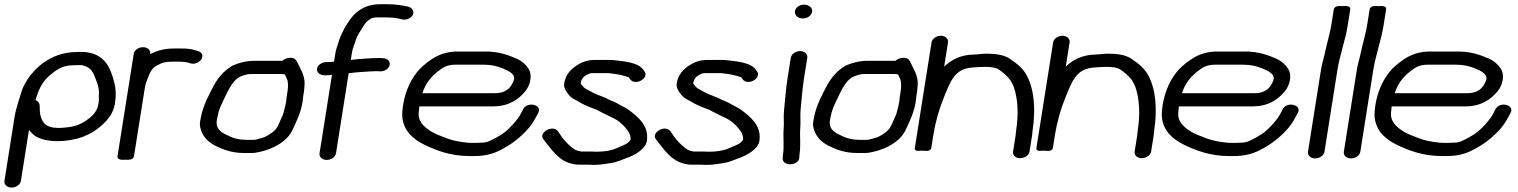

<svg xmlns="http://www.w3.org/2000/svg" viewBox="-47 -721 7030 889"><path d="M49.7 117 87.1 -119C91.2 -114.2 98.1 -107 103.4 -101.6C125.2 -79.3 169 -67.5 217.7 -67.5C308.8 -67.5 376.3 -96.9 424.9 -141.4C452.8 -166.9 478.2 -197.3 485 -240C491.2 -279.2 489.6 -312.8 481.1 -343.1C464.9 -401.1 443.1 -472.3 342.8 -480.4C342.4 -480.5 341.7 -480.5 341.2 -480.5H317.5C306.8 -480.5 298.2 -479.9 291.2 -479.5C285.2 -479.1 273.1 -478.1 262.2 -476.2C204.8 -466.5 159.2 -437.8 125.9 -407.5C110.1 -393 104 -382.5 93.5 -371.9C93.1 -371.5 92.4 -370.7 92 -370.1C77.4 -349.7 60.8 -323.8 52.9 -297.4C42 -260.5 27 -221.2 20.2 -178L-26.5 117C-29.1 133.5 -13.8 147.5 6.8 147.5C27.4 147.5 47.1 133.5 49.7 117ZM307.8 -419.5H330.3C331 -419.5 335.4 -418.9 341.7 -416.8C369.3 -407.8 380.9 -393.6 390.5 -369C400.3 -344 411.2 -319.6 411.1 -293.5L410.7 -275.5L410.7 -259.3C410.7 -255.5 410.2 -249.1 408.8 -240C402.6 -201.2 376.9 -179.4 344.6 -158.2C324 -144.6 298.8 -134.8 264 -131.4L243.5 -129.4C238.1 -128.9 232.8 -128.5 226.7 -128.5C162.7 -128.5 146.2 -153.8 138 -197.7L137.1 -215.1C136.6 -225.4 141.3 -248.2 117 -257.8C132.5 -307 147.9 -341.6 181 -370.2C208.6 -394 241.3 -418.5 286.4 -418.5C292.1 -418.5 297.3 -419.5 307.8 -419.5Z M627.6 -332C628.8 -339.2 633 -346.4 636.3 -356.2C646.2 -385.5 660.2 -410.3 680.1 -417.8C681 -418.2 682.5 -418.9 683.5 -419.5C701 -430.3 718.8 -435.5 750.9 -435.5H780.9C803.6 -435.5 818.8 -433.1 832.5 -428.5C874.8 -413.1 917.1 -471.5 868.2 -485L856.3 -488.6C836.7 -495.3 814.6 -496.5 790.5 -496.5H760.5C713.9 -496.5 679.8 -486.9 648.3 -470.3L648.5 -472C651.3 -489.1 635.9 -502.5 615.2 -502.5C594.6 -502.5 575 -489.1 572.3 -472L497.2 2C494 22.6 525.9 18.5 532.7 18.5C539.5 18.5 570.2 22.6 573.5 2L623.7 -315C624.8 -322.3 626.8 -327 627.6 -332Z M1121.3 -378.5H1246.3C1257.5 -378.5 1263.9 -377.9 1272.4 -376.4C1272.4 -376.4 1273.4 -373.4 1273.9 -372.4L1281.4 -356.4C1287.5 -343.3 1287.8 -320.9 1284.2 -298L1280.4 -274C1279 -265.1 1279.1 -257.7 1277.6 -248.5C1276.8 -243.4 1275.1 -235.5 1273.2 -228L1266.6 -202C1264.7 -194.7 1263.1 -189.4 1260.5 -184.3C1249.9 -163.5 1241.6 -134.8 1227.3 -119.9C1213.1 -105 1185.7 -87 1167.7 -83C1154.7 -80.1 1140.9 -73.5 1126.8 -73.5H1094.3C1062.2 -73.5 1036.8 -80.2 1020.3 -88L994.9 -99.9C969.9 -113.1 951.4 -130.1 956.7 -163.5C957.9 -171.4 959.9 -180 962 -189.5C965.7 -205.6 971.3 -223.1 979.6 -240C1004.2 -290.2 1024.6 -345.6 1065.2 -366.2C1070.6 -369 1097.5 -377.5 1102.4 -377.5C1109 -377.5 1115.8 -378.5 1121.3 -378.5ZM1356.7 -274 1360.5 -298C1361.7 -305.7 1362.4 -313.1 1362.7 -320.2L1363.3 -340.2C1363.3 -340.5 1363.3 -340.9 1363.3 -341.2C1360.8 -378.3 1342.8 -404 1330.8 -429.8L1325.8 -439.1C1313.7 -461.8 1275.3 -454.6 1260.6 -439.4C1260.6 -439.4 1258.6 -439.5 1257.2 -439.5H1131C1092.1 -439.5 1058.9 -429.9 1030.9 -417.8C1030.4 -417.6 1029.4 -417.1 1028.7 -416.7C991.2 -394.4 962.1 -361.2 942.8 -324.5C921.7 -284.4 898.5 -241.8 886.4 -192.9C886.3 -192.7 886.2 -192.3 886.2 -192C883.2 -173.4 875.3 -152.6 879.9 -132.3C888.3 -95.2 909.8 -66.8 948.5 -47.2C982.6 -29.9 1022.7 -12.5 1084.6 -12.5H1117.1C1130.7 -12.5 1142.2 -14.6 1157.7 -18.1C1219.2 -31.9 1283.1 -66 1308.3 -121.1C1325.7 -159.2 1346.2 -199.9 1354.1 -250C1355.4 -258 1355.4 -266 1356.7 -274Z M1454.1 -372.5H1462.8C1473.6 -372.5 1479.7 -373.3 1490.1 -374.6L1432.5 -11C1429.9 5.5 1445.2 19.5 1465.8 19.5C1486.4 19.5 1506.1 5.5 1508.7 -11L1567.4 -381.8C1588.9 -384.9 1614.3 -387.1 1637.8 -388.5L1670.7 -390.5C1680.5 -391.1 1688.1 -391.5 1697.8 -391.5L1713.3 -390.5C1713.5 -390.5 1714.1 -390.5 1714.5 -390.5C1734.5 -390.5 1754.6 -403.4 1757.3 -420.5C1759.7 -435.6 1750.3 -450.3 1725 -451.6L1711.8 -452.5C1711.5 -452.5 1710.9 -452.5 1710.5 -452.5C1698.5 -452.5 1686.4 -452.2 1674.2 -451.5L1641.3 -449.5C1619.8 -448.1 1599.6 -446.2 1577.2 -443.6L1582.5 -477C1584.3 -488 1587.4 -497.2 1591.2 -509.1L1597.5 -525.8C1597.6 -526 1597.7 -526.2 1597.7 -526.4L1602.7 -542.2C1603.6 -545.1 1605.3 -548.5 1607.5 -552.3L1614.5 -565.8C1628.9 -586.9 1639.4 -610.8 1654.2 -623.6L1669.1 -634.2C1674.7 -638.1 1685.2 -640.5 1705.3 -640.5H1735.3C1759.5 -640.5 1784.8 -638.6 1803.4 -634.1C1809.4 -632.6 1825.6 -625.8 1844.4 -634.4C1879.4 -650.4 1869.2 -684 1843.7 -690C1816.9 -696.4 1783.2 -701.5 1745 -701.5H1715C1664.2 -701.5 1632.1 -686.4 1603.4 -663.3C1580.7 -644.9 1566.5 -619 1553.3 -599.9C1553 -599.6 1552.6 -598.9 1552.4 -598.4L1545.1 -584.4C1537.9 -570.4 1528.7 -552.6 1523 -534.5L1517.8 -517.5C1514.6 -506.9 1508.7 -492.6 1506.3 -477L1499.8 -435.8C1490.6 -434.6 1482.5 -433.5 1472.5 -433.5H1463.8C1443.2 -433.5 1423.4 -419.5 1420.8 -403C1418.2 -386.5 1433.5 -372.5 1454.1 -372.5Z M1909 -289.5C1921.8 -331 1944 -360.9 1977.2 -387.8C2002 -407.8 2021.9 -421.5 2062 -421.5H2190.8C2228.7 -421.5 2254.2 -414.8 2279.6 -404.7C2307.7 -393.4 2337.1 -378.8 2333.4 -355C2331.9 -345.9 2325.8 -334 2319.7 -324.6C2306.1 -304 2282.4 -289.5 2246.1 -289.5ZM2159.7 -59.5H2134.7C2127.7 -59.5 2122 -59.9 2116.9 -60.4C2079.4 -64.3 2047.9 -70.3 2019.7 -81.3C1993 -91.8 1965.9 -101.1 1946.4 -114C1913.3 -135.9 1885.2 -161.1 1892.6 -208C1893.7 -215.1 1893.7 -221.7 1894.6 -228.5H2236.4C2308.9 -228.5 2353.9 -260.6 2385 -298.1C2407.7 -325.4 2419.1 -371.3 2401.4 -400.5C2389.4 -420.4 2369.1 -439.3 2343.5 -450.2C2305.6 -466.4 2263.3 -482.5 2200.4 -482.5H2071.7C1987.2 -482.5 1938 -439.8 1899.3 -404.5C1899.1 -404.3 1898.7 -403.9 1898.4 -403.6C1857.3 -359.8 1830 -302.2 1819 -233C1817.6 -224 1817.1 -216.2 1815.9 -205.6C1814.8 -194.9 1815 -184.7 1816.4 -173.8C1824.3 -113.7 1865.5 -76.5 1918.7 -50.6C1970.3 -25.5 2038.6 1.5 2125 1.5H2150C2192 1.5 2227.1 -6 2258.3 -20.5C2316.5 -47.6 2364.3 -85.1 2401.8 -128.9C2421.1 -151.5 2432.8 -175.1 2445.3 -198.3C2465.7 -236.1 2395 -253.1 2375.7 -215.7C2368.7 -203.5 2361.7 -187.8 2354 -177.1C2336.9 -153.1 2314.7 -129.2 2291.8 -109.9C2284.5 -103.7 2261.2 -88.9 2248 -82.2C2223.5 -69.8 2210 -60.5 2182.3 -60.5C2175.5 -60.5 2168.4 -59.5 2159.7 -59.5Z M2703.7 42.5C2731 42.5 2758.9 37.5 2780.4 34.3C2812.1 29.6 2834 17.6 2855.1 10.4C2886.1 0 2941.9 -28.9 2948.1 -68C2959.3 -138.9 2906.3 -179.8 2866.4 -210.5C2855.2 -219.1 2831.5 -231 2821.2 -236.6L2802.8 -246.6C2790 -253.5 2779.3 -255.7 2769.3 -261.4C2754.7 -269.7 2740 -274 2727.7 -279.3L2710.4 -286.1L2694.9 -293.8C2691.6 -295.4 2686.9 -297.9 2683.1 -300.3C2669.9 -308.4 2660.3 -311.2 2654.6 -318.5C2649.5 -325.1 2641.5 -332.8 2641.6 -335.1C2642.2 -338.6 2644.2 -343.5 2644.9 -348C2645.3 -350.4 2646 -352.2 2647.1 -353.9L2655.1 -364.2C2665.6 -373.1 2680.6 -382.5 2696 -382.5H2768.5C2773.3 -382.5 2778.7 -381.2 2785.1 -380.6C2815.7 -377.8 2842.9 -370.6 2864.7 -362.8C2865.2 -362.2 2867.8 -357.9 2870 -354.9C2892.8 -321.1 2959.3 -357.9 2937.6 -390.1L2932.6 -396.9C2907.5 -434.4 2835.2 -437.6 2785.4 -443.4C2784.8 -443.4 2783.9 -443.5 2783.2 -443.5H2705.7C2672.8 -443.5 2646.1 -433 2625 -419.2C2594.9 -399.5 2571.7 -375.3 2565.4 -335C2563.6 -323.6 2565.7 -314.6 2572.4 -302.6C2580.4 -288.2 2594.5 -267.9 2618.9 -257.9L2631.5 -250.6C2642.8 -244 2653.8 -237.7 2667.7 -231.8L2684.1 -224.8C2697.9 -218.9 2710.6 -216 2720.3 -210.5C2746.2 -195.7 2767.7 -186.9 2794.6 -173.4L2810.3 -164.3C2821.2 -157.9 2841.4 -139 2847.6 -131.3C2861.6 -114.2 2874.8 -98.3 2872.5 -72.9C2868.2 -67.7 2863.9 -63 2859 -59C2849.7 -51.2 2827.9 -44.5 2804.7 -33.5C2784.7 -24 2749.2 -18.5 2715.5 -18.5C2710.1 -18.5 2698.7 -19.5 2687.3 -19.5H2643.5C2641 -19.5 2621.6 -24.4 2618.7 -26.1C2588.6 -44.7 2561.2 -74.4 2543.6 -102.8L2537.4 -111.9C2513.7 -147 2444.7 -107.4 2468.8 -76.5C2491.4 -47.5 2516.1 -12.1 2549.4 13.5C2565.2 25.6 2597.7 41.5 2633.9 41.5H2677.6C2689.3 41.5 2696.6 42.5 2703.7 42.5Z M3224.7 42.5C3252 42.5 3279.9 37.5 3301.4 34.3C3333.1 29.6 3355 17.6 3376.1 10.4C3407.1 0 3462.9 -28.9 3469.1 -68C3480.3 -138.9 3427.3 -179.8 3387.4 -210.5C3376.2 -219.1 3352.5 -231 3342.2 -236.6L3323.8 -246.6C3311 -253.5 3300.3 -255.7 3290.3 -261.4C3275.7 -269.7 3261 -274 3248.7 -279.3L3231.4 -286.1L3215.9 -293.8C3212.6 -295.4 3207.9 -297.9 3204.1 -300.3C3190.9 -308.4 3181.3 -311.2 3175.6 -318.5C3170.5 -325.1 3162.5 -332.8 3162.6 -335.1C3163.2 -338.6 3165.2 -343.5 3165.9 -348C3166.3 -350.4 3167 -352.2 3168.1 -353.9L3176.1 -364.2C3186.6 -373.1 3201.6 -382.5 3217 -382.5H3289.5C3294.3 -382.5 3299.7 -381.2 3306.1 -380.6C3336.7 -377.8 3363.9 -370.6 3385.7 -362.8C3386.2 -362.2 3388.8 -357.9 3391 -354.9C3413.8 -321.1 3480.3 -357.9 3458.6 -390.1L3453.6 -396.9C3428.5 -434.4 3356.2 -437.6 3306.4 -443.4C3305.8 -443.4 3304.9 -443.5 3304.2 -443.5H3226.7C3193.8 -443.5 3167.1 -433 3146 -419.2C3115.9 -399.5 3092.7 -375.3 3086.4 -335C3084.6 -323.6 3086.7 -314.6 3093.4 -302.6C3101.4 -288.2 3115.5 -267.9 3139.9 -257.9L3152.5 -250.6C3163.8 -244 3174.8 -237.7 3188.7 -231.8L3205.1 -224.8C3218.9 -218.9 3231.6 -216 3241.3 -210.5C3267.2 -195.7 3288.7 -186.9 3315.6 -173.4L3331.3 -164.3C3342.2 -157.9 3362.4 -139 3368.6 -131.3C3382.6 -114.2 3395.8 -98.3 3393.5 -72.9C3389.2 -67.7 3384.9 -63 3380 -59C3370.7 -51.2 3348.9 -44.5 3325.7 -33.5C3305.7 -24 3270.2 -18.5 3236.5 -18.5C3231.1 -18.5 3219.7 -19.5 3208.3 -19.5H3164.5C3162 -19.5 3142.6 -24.4 3139.7 -26.1C3109.6 -44.7 3082.2 -74.4 3064.6 -102.8L3058.4 -111.9C3034.7 -147 2965.7 -107.4 2989.8 -76.5C3012.4 -47.5 3037.1 -12.1 3070.4 13.5C3086.2 25.6 3118.7 41.5 3154.9 41.5H3198.6C3210.3 41.5 3217.6 42.5 3224.7 42.5Z M3614.6 -454 3599.1 -356C3591.7 -308.8 3587.6 -253.1 3582.9 -206.4C3580.2 -179 3583.8 -151.8 3581.7 -127.3C3577.8 -83.6 3584.9 -45.3 3578.2 -3C3578.2 -2.8 3578.1 -2.4 3578.1 -2.1L3577.1 11.9C3574.5 50.6 3652.8 48.3 3654 7.4L3654.8 -5.4C3661.9 -51.3 3655 -89.5 3658.6 -131.7C3660.7 -157.1 3657.4 -184.8 3659.7 -209.6C3664.2 -255.5 3668.2 -310.5 3675.4 -356L3690.9 -454C3693.5 -470.5 3678.2 -484.5 3657.6 -484.5C3637 -484.5 3617.3 -470.5 3614.6 -454ZM3633.8 -669.5C3631 -651.8 3646.6 -635.5 3670.3 -635.5C3692.3 -635.5 3710.7 -650 3713.3 -666.5C3716.3 -685.7 3697.6 -699.5 3676 -699.5C3655.2 -699.5 3636.4 -686.2 3633.8 -669.5Z M3960.3 -378.5H4085.3C4096.5 -378.5 4102.9 -377.9 4111.4 -376.4C4111.4 -376.4 4112.4 -373.4 4112.9 -372.4L4120.4 -356.4C4126.5 -343.3 4126.8 -320.9 4123.2 -298L4119.4 -274C4118 -265.1 4118.1 -257.7 4116.6 -248.5C4115.8 -243.4 4114.1 -235.5 4112.2 -228L4105.6 -202C4103.7 -194.7 4102.1 -189.4 4099.5 -184.3C4088.9 -163.5 4080.6 -134.8 4066.3 -119.9C4052.1 -105 4024.7 -87 4006.7 -83C3993.7 -80.1 3979.9 -73.5 3965.8 -73.5H3933.3C3901.2 -73.5 3875.8 -80.2 3859.3 -88L3833.9 -99.9C3808.9 -113.1 3790.4 -130.1 3795.7 -163.5C3796.9 -171.4 3798.9 -180 3801 -189.5C3804.7 -205.6 3810.3 -223.1 3818.6 -240C3843.2 -290.2 3863.6 -345.6 3904.2 -366.2C3909.6 -369 3936.5 -377.5 3941.4 -377.5C3948 -377.5 3954.8 -378.5 3960.3 -378.5ZM4195.7 -274 4199.5 -298C4200.7 -305.7 4201.4 -313.1 4201.7 -320.2L4202.3 -340.2C4202.3 -340.5 4202.3 -340.9 4202.3 -341.2C4199.8 -378.3 4181.8 -404 4169.8 -429.8L4164.8 -439.1C4152.7 -461.8 4114.3 -454.6 4099.6 -439.4C4099.6 -439.4 4097.6 -439.5 4096.2 -439.5H3970C3931.1 -439.5 3897.9 -429.9 3869.9 -417.8C3869.4 -417.6 3868.4 -417.1 3867.7 -416.7C3830.2 -394.4 3801.1 -361.2 3781.8 -324.5C3760.7 -284.4 3737.5 -241.8 3725.4 -192.9C3725.3 -192.7 3725.2 -192.3 3725.2 -192C3722.2 -173.4 3714.3 -152.6 3718.9 -132.3C3727.3 -95.2 3748.8 -66.8 3787.5 -47.2C3821.6 -29.9 3861.7 -12.5 3923.6 -12.5H3956.1C3969.7 -12.5 3981.2 -14.6 3996.7 -18.1C4058.2 -31.9 4122.1 -66 4147.3 -121.1C4164.7 -159.2 4185.2 -199.9 4193.1 -250C4194.4 -258 4194.4 -266 4195.7 -274Z M4655.4 -93 4643.6 -19C4641.1 -3 4654.9 11.5 4676.3 11.5C4696.9 11.5 4717.2 -2 4719.9 -19L4731.6 -93C4732.8 -100.8 4732.7 -107.5 4734.2 -117.5C4748.7 -215.1 4742.2 -305.3 4707.4 -371.1C4689.5 -405 4659.4 -428.5 4626.9 -450C4601.5 -466.8 4563.6 -472.5 4521.1 -472.5C4498.7 -472.5 4484.4 -468.9 4462.4 -468.5C4397.8 -467.2 4357.2 -442.8 4324.7 -412.7L4342.5 -525C4345.1 -541.5 4329.8 -555.5 4309.2 -555.5C4288.6 -555.5 4268.9 -541.5 4266.3 -525L4188.7 -35C4187.4 -26.9 4195 -22.2 4203.2 -22.5L4223.6 -23.4C4226.2 -23 4231.5 -22.5 4235.4 -22.5H4247.3C4254 -22.5 4263.7 -27.4 4264.9 -35L4274.7 -97C4283.9 -155 4301.5 -216.2 4321.8 -266C4352.2 -340.5 4371.4 -403.8 4456.5 -408.5C4478.7 -409.7 4494.1 -411.5 4511.4 -411.5C4538.2 -411.5 4561.7 -408.6 4574.5 -400.7C4594.4 -388.6 4609.7 -374.1 4624.9 -357.8C4631.3 -350.8 4641.9 -332.2 4646.4 -319.9C4665.8 -266.1 4670.1 -193.7 4657.7 -116C4656.5 -108 4656.5 -100.2 4655.4 -93Z M5218.4 -93 5206.6 -19C5204.1 -3 5217.9 11.5 5239.3 11.5C5259.9 11.5 5280.2 -2 5282.9 -19L5294.6 -93C5295.8 -100.8 5295.7 -107.5 5297.2 -117.5C5311.7 -215.1 5305.2 -305.3 5270.4 -371.1C5252.5 -405 5222.4 -428.5 5189.9 -450C5164.5 -466.8 5126.6 -472.5 5084.1 -472.5C5061.7 -472.5 5047.4 -468.9 5025.4 -468.5C4960.8 -467.2 4920.2 -442.8 4887.7 -412.7L4905.5 -525C4908.1 -541.5 4892.8 -555.5 4872.2 -555.5C4851.6 -555.5 4831.9 -541.5 4829.3 -525L4751.7 -35C4750.4 -26.9 4758 -22.2 4766.2 -22.5L4786.6 -23.4C4789.2 -23 4794.5 -22.5 4798.4 -22.5H4810.3C4817 -22.5 4826.7 -27.4 4827.9 -35L4837.7 -97C4846.9 -155 4864.5 -216.2 4884.8 -266C4915.2 -340.5 4934.4 -403.8 5019.5 -408.5C5041.7 -409.7 5057.1 -411.5 5074.4 -411.5C5101.2 -411.5 5124.7 -408.6 5137.5 -400.7C5157.4 -388.6 5172.7 -374.1 5187.9 -357.8C5194.3 -350.8 5204.9 -332.2 5209.4 -319.9C5228.8 -266.1 5233.1 -193.7 5220.7 -116C5219.5 -108 5219.5 -100.2 5218.4 -93Z M5426 -289.5C5438.8 -331 5461 -360.9 5494.2 -387.8C5519 -407.8 5538.9 -421.5 5579 -421.5H5707.8C5745.7 -421.5 5771.2 -414.8 5796.6 -404.7C5824.7 -393.4 5854.1 -378.8 5850.4 -355C5848.9 -345.9 5842.8 -334 5836.7 -324.6C5823.1 -304 5799.4 -289.5 5763.1 -289.5ZM5676.7 -59.5H5651.7C5644.7 -59.5 5639 -59.9 5633.9 -60.4C5596.4 -64.3 5564.9 -70.3 5536.7 -81.3C5510 -91.8 5482.9 -101.1 5463.4 -114C5430.3 -135.9 5402.2 -161.1 5409.6 -208C5410.7 -215.1 5410.7 -221.7 5411.6 -228.5H5753.4C5825.9 -228.5 5870.9 -260.6 5902 -298.1C5924.7 -325.4 5936.1 -371.3 5918.4 -400.5C5906.4 -420.4 5886.1 -439.3 5860.5 -450.2C5822.6 -466.4 5780.3 -482.5 5717.4 -482.5H5588.7C5504.2 -482.5 5455 -439.8 5416.3 -404.5C5416.1 -404.3 5415.7 -403.9 5415.4 -403.6C5374.3 -359.8 5347 -302.2 5336 -233C5334.6 -224 5334.1 -216.2 5332.9 -205.6C5331.8 -194.9 5332 -184.7 5333.4 -173.8C5341.3 -113.7 5382.5 -76.5 5435.7 -50.6C5487.3 -25.5 5555.6 1.5 5642 1.5H5667C5709 1.5 5744.1 -6 5775.3 -20.5C5833.5 -47.6 5881.3 -85.1 5918.8 -128.9C5938.1 -151.5 5949.8 -175.1 5962.3 -198.3C5982.7 -236.1 5912 -253.1 5892.7 -215.7C5885.7 -203.5 5878.7 -187.8 5871 -177.1C5853.9 -153.1 5831.7 -129.2 5808.8 -109.9C5801.5 -103.7 5778.2 -88.9 5765 -82.2C5740.5 -69.8 5727 -60.5 5699.3 -60.5C5692.5 -60.5 5685.4 -59.5 5676.7 -59.5Z M6042.5 12.5C6063.1 12.5 6082.9 -1.5 6085.5 -18L6145.5 -397C6156.2 -464.6 6182.1 -533.3 6193.3 -604L6204.9 -677C6208.2 -698.3 6174.1 -692.5 6169.2 -692.5C6164.3 -692.5 6132 -698.3 6128.6 -677L6117 -604C6111.8 -571.2 6101.2 -536.8 6093.4 -501.7L6084.8 -463.7C6079.9 -441.7 6073.1 -421.4 6069.3 -397L6009.2 -18C6006.6 -1.5 6021.9 12.5 6042.5 12.5Z M6208.5 12.5C6229.1 12.5 6248.9 -1.5 6251.5 -18L6311.5 -397C6322.2 -464.6 6348.1 -533.3 6359.3 -604L6370.9 -677C6374.2 -698.3 6340.1 -692.5 6335.2 -692.5C6330.3 -692.5 6298 -698.3 6294.6 -677L6283 -604C6277.8 -571.2 6267.2 -536.8 6259.4 -501.7L6250.8 -463.7C6245.9 -441.7 6239.1 -421.4 6235.3 -397L6175.2 -18C6172.6 -1.5 6187.9 12.5 6208.5 12.5Z M6411 -289.5C6423.8 -331 6446 -360.9 6479.2 -387.8C6504 -407.8 6523.9 -421.5 6564 -421.5H6692.8C6730.7 -421.5 6756.2 -414.8 6781.6 -404.7C6809.7 -393.4 6839.1 -378.8 6835.4 -355C6833.9 -345.9 6827.8 -334 6821.7 -324.6C6808.1 -304 6784.4 -289.5 6748.1 -289.5ZM6661.7 -59.5H6636.7C6629.7 -59.5 6624 -59.9 6618.9 -60.4C6581.4 -64.3 6549.9 -70.3 6521.7 -81.3C6495 -91.8 6467.9 -101.1 6448.4 -114C6415.3 -135.9 6387.2 -161.1 6394.6 -208C6395.7 -215.1 6395.7 -221.7 6396.6 -228.5H6738.4C6810.9 -228.5 6855.9 -260.6 6887 -298.1C6909.7 -325.4 6921.1 -371.3 6903.4 -400.5C6891.4 -420.4 6871.1 -439.3 6845.5 -450.2C6807.6 -466.4 6765.3 -482.5 6702.4 -482.5H6573.7C6489.2 -482.5 6440 -439.8 6401.3 -404.5C6401.1 -404.3 6400.7 -403.9 6400.4 -403.6C6359.3 -359.8 6332 -302.2 6321 -233C6319.6 -224 6319.1 -216.2 6317.9 -205.6C6316.8 -194.9 6317 -184.7 6318.4 -173.8C6326.3 -113.7 6367.5 -76.5 6420.7 -50.6C6472.3 -25.5 6540.6 1.5 6627 1.5H6652C6694 1.5 6729.1 -6 6760.3 -20.5C6818.5 -47.6 6866.3 -85.1 6903.8 -128.9C6923.1 -151.5 6934.8 -175.1 6947.3 -198.3C6967.7 -236.1 6897 -253.1 6877.7 -215.7C6870.7 -203.5 6863.7 -187.8 6856 -177.1C6838.9 -153.1 6816.7 -129.2 6793.8 -109.9C6786.5 -103.7 6763.2 -88.9 6750 -82.2C6725.5 -69.8 6712 -60.5 6684.3 -60.5C6677.5 -60.5 6670.4 -59.5 6661.7 -59.5Z"/></svg>

Font: CiSf OpenHand
Style: BdExtObl
Weight: 400
Foundry: Cannot Into Space Fonts
Version: Version 0.7892